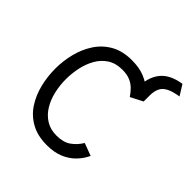

<svg xmlns="http://www.w3.org/2000/svg" viewBox="-220 -984 1155 1155"><g transform="rotate(45 357.5 -407.0)"><path d="M497 -586V-605Q497 -704 539.5 -758.2Q582 -812.5 674 -826L715 -760Q664 -752 635.5 -737Q607 -722 595.5 -697.5Q584 -673 584 -637V-586ZM358 12Q278.5 12 223 -19Q167.5 -50 133.5 -102.2Q99.5 -154.5 83.8 -219Q68 -283.5 68 -350Q68 -416 84.2 -480.2Q100.5 -544.5 135 -597Q169.5 -649.5 224.8 -680.8Q280 -712 358 -712Q422.5 -712 467.2 -693.5Q512 -675 540.2 -646.2Q568.5 -617.5 584 -586L506 -546Q489.5 -570.5 470 -589.8Q450.5 -609 423.5 -620Q396.5 -631 358 -631Q302 -631 263.5 -605.5Q225 -580 201.8 -538.5Q178.5 -497 168.2 -447.5Q158 -398 158 -350Q158 -298 169.5 -248Q181 -198 205.5 -157.8Q230 -117.5 267.8 -93.8Q305.5 -70 358 -70Q416 -70 451 -94.8Q486 -119.5 510 -159L590 -129Q572 -90 541 -58Q510 -26 464.8 -7Q419.5 12 358 12Z"/></g></svg>

Font: Undotted
Style: Regular
Weight: 400
Designer: Delve Withrington, Dave Bailey, Thomas Jockin
Foundry: Delve Fonts LLC
Version: Version 4.000